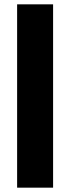

<svg xmlns="http://www.w3.org/2000/svg" viewBox="-20 -758 324 886"><path d="M59 108V-738H225V108Z"/></svg>

Font: Special Gothic Expanded One
Style: Regular
Weight: 400
Designer: Alistair McCready
Foundry: Monolith
Version: Version 1.010; ttfautohint (v1.8.4.7-5d5b)